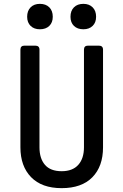

<svg xmlns="http://www.w3.org/2000/svg" viewBox="-20 -967 640 997"><path d="M300 10Q197 10 141.5 -47Q86 -104 86 -202V-709Q86 -730 107 -730H163Q185 -730 185 -709V-202Q185 -144 213.5 -111Q242 -78 300 -78Q357 -78 386.5 -111Q416 -144 416 -202V-709Q416 -730 437 -730H493Q515 -730 515 -709V-202Q515 -103 459.5 -46.5Q404 10 300 10ZM413 -815Q382 -815 364 -832.5Q346 -850 346 -880Q346 -911 364 -929Q382 -947 413 -947Q443 -947 461 -929Q479 -911 479 -880Q479 -850 461 -832.5Q443 -815 413 -815ZM187 -815Q157 -815 139 -832.5Q121 -850 121 -880Q121 -911 139 -929Q157 -947 187 -947Q218 -947 236 -929Q254 -911 254 -880Q254 -850 236 -832.5Q218 -815 187 -815Z"/></svg>

Font: Pitagon Sans Mono Medium
Style: Regular
Weight: 500
Monospace: yes
Designer: Travis Tran
Foundry: Pitagon
Version: Version 1.001; ttfautohint (v1.8.4.7-5d5b);gftools[0.9.26]